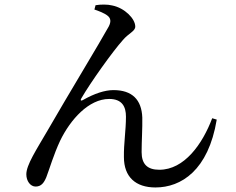

<svg xmlns="http://www.w3.org/2000/svg" viewBox="-20 -792 1040 846"><path d="M396 -750C414 -744 441 -734 455 -722C467 -712 471 -698 459 -675C424 -611 273 -362 192 -221C139 -130 96 -65 96 -24C96 6 114 30 137 30C162 30 174 13 184 -11C199 -50 216 -110 245 -172C290 -265 371 -356 461 -356C519 -356 535 -321 535 -278C535 -218 525 -159 526 -100C526 -12 578 34 665 34C778 34 898 -41 935 -265L915 -271C872 -157 792 -44 682 -44C629 -44 604 -69 604 -122C604 -171 608 -227 607 -274C604 -353 562 -395 480 -395C442 -395 396 -380 345 -351C337 -346 333 -350 338 -358C379 -429 477 -566 521 -615C547 -646 576 -654 576 -675C576 -709 530 -757 474 -768C455 -773 423 -773 401 -769Z"/></svg>

Font: Noto Serif KR Medium
Style: Regular
Weight: 500
Designer: Ryoko NISHIZUKA 西塚涼子 (kana & ideographs); Frank Grießhammer (Latin, Greek & Cyrillic); Wenlong ZHANG 张文龙 (bopomofo); San
Foundry: Adobe
Version: Version 2.001;hotconv 1.1.0;makeotfexe 2.6.0